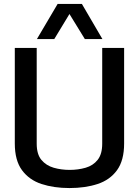

<svg xmlns="http://www.w3.org/2000/svg" viewBox="-20 -943 705 973"><path d="M55 -216V-700H166V-215Q166 -161 190 -132.5Q214 -104 252 -93Q290 -82 333 -82Q376 -82 414 -93Q452 -104 475 -133Q498 -162 498 -215V-700H609V-216Q609 -130 573 -80.5Q537 -31 474.5 -10.5Q412 10 332 10Q253 10 190.5 -10.5Q128 -31 91.5 -80.5Q55 -130 55 -216ZM167 -745 272 -923H395L499 -745H410L332 -872L255 -745Z"/></svg>

Font: Georama Medium
Style: Regular
Weight: 500
Designer: Jean-Baptiste Levee
Foundry: Production Type
Version: Version 1.000